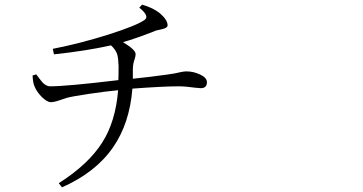

<svg xmlns="http://www.w3.org/2000/svg" viewBox="-20 -760 1540 815"><path d="M243.2 35.2 229.5 17.6Q355.5 -62.5 414.1 -155.3Q470.7 -244.1 481.4 -377Q428.7 -372.1 359.4 -361.8Q290 -351.6 263.7 -344.7Q253.9 -341.8 237.3 -335.9Q210 -326.2 196.3 -326.2Q179.7 -326.2 156.2 -349.6Q134.8 -372.1 127 -392.6Q120.1 -405.3 118.2 -439.5L133.8 -444.3Q153.3 -418 162.1 -408.2Q177.7 -393.6 192.4 -393.6Q262.7 -393.6 482.4 -419.9Q483.4 -439.5 483.4 -479.5Q482.4 -512.7 477.5 -529.3Q470.7 -549.8 451.2 -567.4Q345.7 -543.9 209 -529.3L204.1 -552.7Q319.3 -575.2 440.4 -613.3Q559.6 -651.4 592.8 -674.8Q617.2 -690.4 571.3 -727.5L583 -740.2Q628.9 -727.5 658.2 -704.1Q691.4 -675.8 691.4 -652.3Q691.4 -640.6 662.1 -634.8Q647.5 -631.8 640.6 -629.9Q639.6 -628.9 636.7 -627.9Q548.8 -593.8 502 -581.1Q555.7 -548.8 555.7 -530.3Q555.7 -522.5 551.8 -509.8Q543.9 -488.3 543.9 -465.8Q543.9 -446.3 543.9 -425.8Q620.1 -433.6 689.5 -443.4Q720.7 -447.3 748 -454.1Q762.7 -457 770.5 -457Q800.8 -457 828.1 -444.3Q858.4 -430.7 858.4 -411.1Q858.4 -385.7 832 -385.7Q827.1 -385.7 808.6 -387.7Q766.6 -393.6 738.3 -393.6Q672.9 -393.6 542 -383.8Q530.3 -236.3 460 -134.8Q386.7 -28.3 243.2 35.2Z"/></svg>

Font: Bpmf GenRyu Min R
Style: R
Weight: 400
Foundry: But Ko
Version: Version 1.320